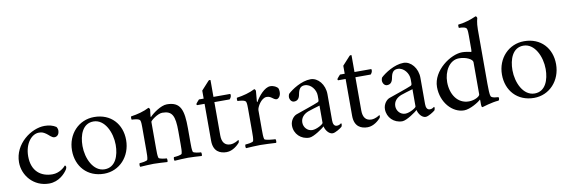

<svg xmlns="http://www.w3.org/2000/svg" viewBox="-51 -1061 4305 1452"><g transform="rotate(-10 2101.5 -335.0)"><path d="M371.1 -377C371.1 -386.7 365.2 -400.4 361.3 -404.3C337.9 -419.9 307.6 -427.7 273.4 -427.7C171.9 -427.7 36.1 -332 36.1 -189.5C36.1 -87.9 115.2 7.8 233.4 7.8C309.6 7.8 358.4 -46.9 376 -75.2C378.9 -80.1 381.8 -87.9 381.8 -92.8C381.8 -100.6 375 -106.4 374 -106.4C361.3 -91.8 324.2 -56.6 270.5 -56.6C182.6 -56.6 112.3 -107.4 112.3 -221.7C112.3 -324.2 169.9 -384.8 221.7 -384.8C247.1 -384.8 256.8 -379.9 277.3 -366.2C293.9 -355.5 312.5 -330.1 334 -330.1C350.6 -330.1 371.1 -341.8 371.1 -377Z M643.6 -396.5C730.5 -396.5 779.3 -288.1 779.3 -193.4C779.3 -110.4 749 -25.4 666 -25.4C578.1 -25.4 530.3 -132.8 530.3 -227.5C530.3 -311.5 560.5 -396.5 643.6 -396.5ZM654.3 -428.7C536.1 -428.7 446.3 -334 446.3 -208C446.3 -85.9 527.3 6.8 656.2 6.8C774.4 6.8 863.3 -89.8 863.3 -215.8C863.3 -337.9 783.2 -428.7 654.3 -428.7Z M1212.9 -427.7C1166 -427.7 1100.6 -377.9 1081.1 -356.4C1080.1 -355.5 1079.1 -354.5 1078.1 -354.5C1076.2 -354.5 1076.2 -357.4 1076.2 -358.4C1076.2 -366.2 1081.1 -403.3 1082 -410.2C1082 -415 1076.2 -425.8 1071.3 -425.8C1032.2 -405.3 981.4 -391.6 931.6 -384.8C927.7 -379.9 929.7 -361.3 931.6 -359.4C938.5 -359.4 988.3 -358.4 995.1 -341.8C1000 -330.1 1000 -303.7 1000 -291V-113.3C1000 -84 1000 -56.6 995.1 -41C992.2 -30.3 945.3 -25.4 933.6 -25.4C929.7 -20.5 928.7 -2 933.6 2.9C973.6 1 999 -2 1037.1 -2C1075.2 -2 1101.6 1 1141.6 2.9C1146.5 -2 1145.5 -20.5 1141.6 -25.4C1129.9 -25.4 1083 -30.3 1080.1 -41C1075.2 -56.6 1075.2 -84 1075.2 -113.3V-317.4C1075.2 -326.2 1131.8 -371.1 1168 -371.1C1244.1 -371.1 1263.7 -332 1263.7 -210.9V-113.3C1263.7 -84 1263.7 -56.6 1258.8 -41C1255.9 -30.3 1209 -25.4 1197.3 -25.4C1193.4 -20.5 1192.4 -2 1197.3 2.9C1237.3 1 1262.7 -2 1300.8 -2C1338.9 -2 1365.2 1 1405.3 2.9C1410.2 -2 1409.2 -20.5 1405.3 -25.4C1393.6 -25.4 1346.7 -30.3 1343.8 -41C1338.9 -56.6 1338.9 -84 1338.9 -113.3V-220.7C1338.9 -362.3 1318.4 -427.7 1212.9 -427.7Z M1570.3 -381.8H1687.5C1696.3 -390.6 1701.2 -402.3 1701.2 -411.1C1701.2 -417 1701.2 -421.9 1696.3 -421.9H1570.3V-549.8C1570.3 -553.7 1559.6 -553.7 1554.7 -548.8C1552.7 -545.9 1513.7 -504.9 1495.1 -483.4V-421.9H1459C1458 -420.9 1433.6 -394.5 1433.6 -390.6C1433.6 -387.7 1435.5 -381.8 1438.5 -381.8H1495.1V-98.6C1495.1 -14.6 1546.9 6.8 1596.7 6.8C1644.5 6.8 1683.6 -31.2 1697.3 -46.9C1698.2 -47.9 1701.2 -55.7 1701.2 -61.5C1701.2 -64.5 1700.2 -67.4 1698.2 -68.4C1691.4 -63.5 1664.1 -45.9 1634.8 -45.9C1591.8 -45.9 1570.3 -74.2 1570.3 -126Z M1887.7 -332C1887.7 -339.8 1893.6 -403.3 1894.5 -410.2C1894.5 -415 1888.7 -425.8 1883.8 -425.8C1844.7 -405.3 1793.9 -391.6 1744.1 -384.8C1740.2 -379.9 1742.2 -361.3 1744.1 -359.4C1751 -359.4 1800.8 -358.4 1807.6 -341.8C1812.5 -330.1 1812.5 -303.7 1812.5 -291V-113.3C1812.5 -84 1812.5 -56.6 1807.6 -41C1804.7 -30.3 1757.8 -25.4 1746.1 -25.4C1742.2 -20.5 1741.2 -2 1746.1 2.9C1786.1 1 1817.4 -2 1855.5 -2C1893.6 -2 1936.5 1 1976.6 2.9C1981.4 -2 1980.5 -20.5 1976.6 -25.4C1964.8 -25.4 1895.5 -30.3 1892.6 -41C1887.7 -56.6 1887.7 -84 1887.7 -113.3V-263.7C1887.7 -286.1 1923.8 -351.6 1965.8 -351.6C1983.4 -351.6 1993.2 -345.7 2002 -339.8C2012.7 -333 2024.4 -321.3 2038.1 -321.3C2047.9 -321.3 2070.3 -335.9 2070.3 -372.1C2070.3 -382.8 2068.4 -392.6 2066.4 -398.4C2057.6 -414.1 2032.2 -426.8 2006.8 -426.8C1962.9 -426.8 1913.1 -366.2 1891.6 -327.1C1890.6 -326.2 1890.6 -325.2 1889.6 -325.2C1887.7 -325.2 1887.7 -331.1 1887.7 -332Z M2263.7 -44.9C2226.6 -44.9 2198.2 -77.1 2198.2 -113.3C2198.2 -150.4 2222.7 -175.8 2257.8 -189.5C2275.4 -196.3 2322.3 -210 2348.6 -217.8V-85C2348.6 -75.2 2297.9 -44.9 2263.7 -44.9ZM2316.4 -425.8C2245.1 -425.8 2168.9 -374 2138.7 -345.7C2134.8 -340.8 2131.8 -326.2 2131.8 -322.3C2131.8 -302.7 2144.5 -281.2 2165 -281.2C2189.5 -281.2 2205.1 -294.9 2210.9 -328.1C2217.8 -366.2 2230.5 -388.7 2264.6 -388.7C2312.5 -388.7 2348.6 -338.9 2348.6 -294.9V-268.6C2348.6 -251 2346.7 -248 2336.9 -244.1C2308.6 -231.4 2220.7 -202.1 2166 -182.6C2144.5 -174.8 2117.2 -144.5 2117.2 -104.5C2117.2 -41 2167 7.8 2231.4 7.8C2265.6 7.8 2339.8 -45.9 2351.6 -57.6C2357.4 -27.3 2382.8 5.9 2411.1 5.9C2431.6 5.9 2472.7 -20.5 2484.4 -31.2C2487.3 -36.1 2489.3 -43.9 2489.3 -49.8C2489.3 -52.7 2488.3 -57.6 2485.4 -57.6C2482.4 -55.7 2470.7 -44.9 2453.1 -44.9C2430.7 -44.9 2422.9 -64.5 2422.9 -90.8V-292C2422.9 -367.2 2372.1 -425.8 2316.4 -425.8Z M2653.3 -381.8H2770.5C2779.3 -390.6 2784.2 -402.3 2784.2 -411.1C2784.2 -417 2784.2 -421.9 2779.3 -421.9H2653.3V-549.8C2653.3 -553.7 2642.6 -553.7 2637.7 -548.8C2635.7 -545.9 2596.7 -504.9 2578.1 -483.4V-421.9H2542C2541 -420.9 2516.6 -394.5 2516.6 -390.6C2516.6 -387.7 2518.6 -381.8 2521.5 -381.8H2578.1V-98.6C2578.1 -14.6 2629.9 6.8 2679.7 6.8C2727.5 6.8 2766.6 -31.2 2780.3 -46.9C2781.2 -47.9 2784.2 -55.7 2784.2 -61.5C2784.2 -64.5 2783.2 -67.4 2781.2 -68.4C2774.4 -63.5 2747.1 -45.9 2717.8 -45.9C2674.8 -45.9 2653.3 -74.2 2653.3 -126Z M2977.5 -44.9C2940.4 -44.9 2912.1 -77.1 2912.1 -113.3C2912.1 -150.4 2936.5 -175.8 2971.7 -189.5C2989.3 -196.3 3036.1 -210 3062.5 -217.8V-85C3062.5 -75.2 3011.7 -44.9 2977.5 -44.9ZM3030.3 -425.8C2959 -425.8 2882.8 -374 2852.5 -345.7C2848.6 -340.8 2845.7 -326.2 2845.7 -322.3C2845.7 -302.7 2858.4 -281.2 2878.9 -281.2C2903.3 -281.2 2918.9 -294.9 2924.8 -328.1C2931.6 -366.2 2944.3 -388.7 2978.5 -388.7C3026.4 -388.7 3062.5 -338.9 3062.5 -294.9V-268.6C3062.5 -251 3060.5 -248 3050.8 -244.1C3022.5 -231.4 2934.6 -202.1 2879.9 -182.6C2858.4 -174.8 2831.1 -144.5 2831.1 -104.5C2831.1 -41 2880.9 7.8 2945.3 7.8C2979.5 7.8 3053.7 -45.9 3065.4 -57.6C3071.3 -27.3 3096.7 5.9 3125 5.9C3145.5 5.9 3186.5 -20.5 3198.2 -31.2C3201.2 -36.1 3203.1 -43.9 3203.1 -49.8C3203.1 -52.7 3202.1 -57.6 3199.2 -57.6C3196.3 -55.7 3184.6 -44.9 3167 -44.9C3144.5 -44.9 3136.7 -64.5 3136.7 -90.8V-292C3136.7 -367.2 3085.9 -425.8 3030.3 -425.8Z M3552.7 -544.9V-438.5C3552.7 -426.8 3551.8 -418 3547.9 -418C3538.1 -421.9 3501 -427.7 3480.5 -427.7C3392.6 -427.7 3248 -329.1 3248 -201.2C3248 -82 3331.1 7.8 3419.9 7.8C3466.8 7.8 3535.2 -35.2 3549.8 -50.8C3551.8 -52.7 3552.7 -49.8 3552.7 -44.9V-10.7C3552.7 -3.9 3554.7 7.8 3560.5 7.8C3561.5 7.8 3636.7 -16.6 3687.5 -19.5C3692.4 -19.5 3695.3 -32.2 3695.3 -34.2C3695.3 -37.1 3694.3 -44.9 3692.4 -45.9C3689.5 -46.9 3642.6 -45.9 3634.8 -63.5C3628.9 -77.1 3627.9 -121.1 3627.9 -159.2V-577.1C3627.9 -630.9 3638.7 -662.1 3638.7 -662.1C3638.7 -668.9 3632.8 -677.7 3627.9 -677.7C3586.9 -659.2 3538.1 -643.6 3489.3 -638.7C3485.4 -637.7 3487.3 -613.3 3488.3 -613.3C3515.6 -613.3 3542 -609.4 3547.9 -595.7C3552.7 -584 3552.7 -558.6 3552.7 -544.9ZM3449.2 -386.7C3503.9 -386.7 3552.7 -361.3 3552.7 -338.9V-91.8C3552.7 -76.2 3511.7 -52.7 3467.8 -52.7C3378.9 -52.7 3330.1 -132.8 3330.1 -224.6C3330.1 -306.6 3375 -386.7 3449.2 -386.7Z M3945.3 -396.5C4032.2 -396.5 4081.1 -288.1 4081.1 -193.4C4081.1 -110.4 4050.8 -25.4 3967.8 -25.4C3879.9 -25.4 3832 -132.8 3832 -227.5C3832 -311.5 3862.3 -396.5 3945.3 -396.5ZM3956.1 -428.7C3837.9 -428.7 3748 -334 3748 -208C3748 -85.9 3829.1 6.8 3958 6.8C4076.2 6.8 4165 -89.8 4165 -215.8C4165 -337.9 4085 -428.7 3956.1 -428.7Z"/></g></svg>

Font: Crimson
Style: Roman
Weight: 400
Version: Version 0.2